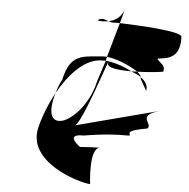

<svg xmlns="http://www.w3.org/2000/svg" viewBox="-20 -528 483 490"><path d="M77 -200C51 -115 178 -63 210 -58C210 -58 206 -150 235 -151C225 -152 197 -153 184 -153C175 -161 149 -187 194 -182C194 -182 251 -188 307 -182C324 -182 283 -194 356 -200C372 -212 326 -233 388 -245L171 -208C190 -213 265 -395 256 -367C252 -355 281 -349 315 -346C292 -361 267 -370 250 -373L228 -321C214 -276 180 -234 144 -221C106 -211 104 -247 122 -291C102 -261 86 -228 77 -200ZM122 -291C153 -336 193 -374 235 -374C240 -374 244 -373 250 -373L253 -383C247 -384 244 -384 239 -384C190 -384 159 -390 139 -325C132 -314 126 -302 122 -291ZM229 -476C238 -473 248 -473 257 -474C247 -478 240 -484 229 -476ZM257 -474C261 -472 267 -470 272 -470C276 -470 280 -470 286 -469L298 -502C290 -487 278 -476 257 -474ZM253 -383C274 -379 307 -364 330 -345C367 -343 400 -344 397 -346C402 -362 390 -365 382 -377C384 -384 440 -364 443 -433C448 -449 319 -465 286 -469ZM298 -502C300 -504 299 -506 300 -508ZM235 -151H238ZM315 -346C324 -341 333 -337 339 -331C339 -336 335 -340 330 -345C325 -345 321 -346 315 -346ZM339 -331V-327L353 -296C357 -309 351 -321 339 -331Z"/></svg>

Font: bitstorm
Style: ulcnobl
Weight: 400
Version: Version 0.2